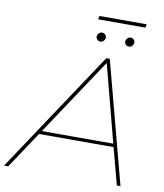

<svg xmlns="http://www.w3.org/2000/svg" viewBox="-141 -1009 928 1088"><g transform="rotate(10 322.5 -464.5)"><path d="M-43 0 422 -700H442L627 0H606L550 -211H121L-19 0ZM134 -230H545L429 -674ZM372 -787Q362 -787 354.5 -794Q347 -801 347 -811Q347 -822 355 -830.5Q363 -839 374 -839Q384 -839 391.5 -832Q399 -825 399 -815Q399 -804 391 -795.5Q383 -787 372 -787ZM536 -787Q526 -787 518.5 -794Q511 -801 511 -811Q511 -822 519 -830.5Q527 -839 538 -839Q548 -839 555.5 -832Q563 -825 563 -815Q563 -804 555 -795.5Q547 -787 536 -787ZM338 -909 342 -929H614L610 -909Z"/></g></svg>

Font: Montserrat Thin
Style: Italic
Weight: 100
Italic angle: -11.3°
Designer: Julieta Ulanovsky
Foundry: Julieta Ulanovsky
Version: Version 9.000; ttfautohint (v1.8.4.7-5d5b)